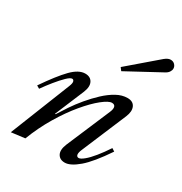

<svg xmlns="http://www.w3.org/2000/svg" viewBox="-170 -844 928 979"><g transform="rotate(30 294.0 -354.0)"><path d="M32 10 172 -342Q181 -364 178 -373.5Q175 -383 167 -383Q156 -383 135.5 -363Q115 -343 91 -313.5Q67 -284 46 -254L29 -264Q90 -353 132 -396Q174 -439 212 -439Q243 -439 255 -416Q267 -393 252 -356L180 -184H184Q200 -210 222.5 -243.5Q245 -277 273.5 -311Q302 -345 333 -374Q364 -403 396.5 -421Q429 -439 461 -439Q494 -439 505 -415Q516 -391 501 -355L388 -87Q381 -68 384 -58.5Q387 -49 397 -49Q408 -49 428 -65.5Q448 -82 472 -111.5Q496 -141 521 -179L538 -168Q474 -73 427 -33Q380 7 347 7Q317 7 305 -15.5Q293 -38 309 -77L418 -333Q427 -354 423.5 -366Q420 -378 404 -378Q385 -378 348 -348.5Q311 -319 267.5 -267Q224 -215 183 -146.5Q142 -78 112 0ZM364 -541 351 -558 520 -703Q530 -711 538 -714.5Q546 -718 554 -718Q569 -718 578.5 -708Q588 -698 588 -685Q588 -675 581 -664.5Q574 -654 558 -646Z"/></g></svg>

Font: Ibarra Real Nova Medium
Style: Italic
Weight: 500
Italic angle: -22°
Designer: Jose Maria Ribagorda & Octavio Pardo
Foundry: Octavio Pardo
Version: Version 2.000